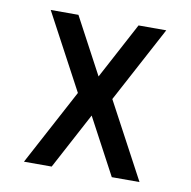

<svg xmlns="http://www.w3.org/2000/svg" viewBox="-64 -584 643 648"><g transform="rotate(10 257.0 -260.0)"><path d="M360 -520 257 -327 154 -520H59L198 -260L59 0H154L257 -193L360 0H455L316 -260L455 -520Z"/></g></svg>

Font: Grotesk 02 Mince
Style: Bold
Weight: 400
Designer: Frank Adebiaye, contributions by Jérémy Landes, Ariel Martín Pérez
Foundry: Velvetyne Type Foundry
Version: Version 3.000;Glyphs 3.1.2 (3150)